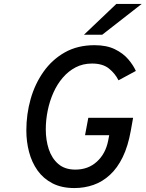

<svg xmlns="http://www.w3.org/2000/svg" viewBox="-20 -941 738 973"><path d="M357 12Q292 12 245.8 -12Q199.5 -36 170.2 -77.2Q141 -118.5 127.2 -171Q113.5 -223.5 113.5 -280Q113.5 -362 135.2 -439Q157 -516 200.8 -577.8Q244.5 -639.5 309 -675.8Q373.5 -712 459 -712Q520.5 -712 562.2 -691.5Q604 -671 629.8 -640.8Q655.5 -610.5 668.5 -581.5L580.5 -534Q563.5 -568.5 532 -593.8Q500.5 -619 446.5 -619Q400.5 -619 363.5 -599.8Q326.5 -580.5 298 -547.2Q269.5 -514 250.5 -471.2Q231.5 -428.5 221.8 -380.8Q212 -333 212 -285.5Q212 -231 227.2 -184.8Q242.5 -138.5 275.5 -110Q308.5 -81.5 362 -81.5Q427 -81.5 471 -121.8Q515 -162 528 -227.5L533.5 -256H411L427.5 -344H654.5L643 -279.5Q629 -200.5 602 -145Q575 -89.5 537.2 -54.8Q499.5 -20 453.8 -4Q408 12 357 12ZM405.5 -765 569.5 -921H698L498 -765Z"/></svg>

Font: Overpass Medium
Style: Italic
Weight: 500
Italic angle: -10°
Designer: Delve Withrington, Dave Bailey, Thomas Jockin
Foundry: Delve Fonts LLC
Version: Version 4.000